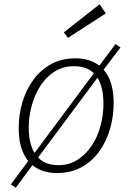

<svg xmlns="http://www.w3.org/2000/svg" viewBox="-20 -806 621 902"><path d="M523 -599 546 -583 448 -454 444 -449 150 -54 145 -47 54 76 31 60 129 -71 136 -79 427 -470 431 -477ZM335 -532Q388 -532 428.5 -509.5Q469 -487 491.5 -440.5Q514 -394 514 -320Q514 -260 497 -201Q480 -142 446.5 -95Q413 -48 363 -20.5Q313 7 247 7Q195 7 154.5 -15Q114 -37 91 -84Q68 -131 68 -205Q68 -267 85 -325Q102 -383 135.5 -429.5Q169 -476 218.5 -504Q268 -532 335 -532ZM328 -495Q276 -495 236 -469.5Q196 -444 169.5 -402.5Q143 -361 129 -309.5Q115 -258 115 -207Q115 -121 150.5 -75.5Q186 -30 254 -30Q305 -30 344.5 -55.5Q384 -81 411.5 -122.5Q439 -164 452.5 -215.5Q466 -267 466 -318Q466 -405 431.5 -450Q397 -495 328 -495ZM299 -628 280 -654 448 -786 477 -743Z"/></svg>

Font: Bitter Thin Light
Style: Italic
Weight: 300
Italic angle: -9°
Version: Version 2.002